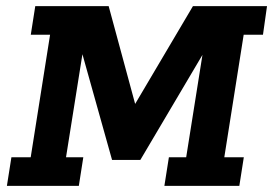

<svg xmlns="http://www.w3.org/2000/svg" viewBox="-20 -603 886 623"><path d="M2.4 0 17 -92.6H79.6L142.5 -490.4H79.9L94.4 -583H332.6L422.7 -250.4L407.7 -247.5L606 -583H846.4L833.3 -490.4H770.7L707.8 -92.6H771.1L756.6 0H513.4L528 -92.6H584.1L643.5 -466.3L661.7 -466.8L435.4 -84.1H343.6L235.2 -470.8L253.6 -465.6L194.2 -92.6H250.3L235.8 0Z"/></svg>

Font: Rokkitt SemiBold
Style: Italic
Weight: 600
Italic angle: -9°
Designer: Vernon Adams
Foundry: Vernon Adams
Version: Version 3.103